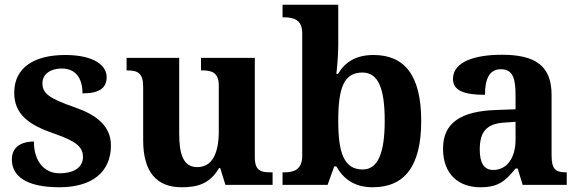

<svg xmlns="http://www.w3.org/2000/svg" viewBox="-20 -780 2443 810"><path d="M231 10C369 10 448 -55 448 -166C448 -250 385 -296 296 -327C187 -365 159 -386 159 -429C159 -470 197 -491 240 -491C298 -491 328 -452 328 -386C401 -386 430 -410 430 -455C430 -501 381 -548 255 -548C126 -548 40 -496 40 -389C40 -299 99 -254 207 -217C301 -184 330 -161 330 -117C330 -80 300 -49 231 -49C166 -49 123 -100 123 -183C88 -183 30 -172 30 -107C30 -40 86 10 231 10Z M746 10C809 10 864 -2 904 -71H909L931 0H1130V-53H1122C1083 -53 1055 -58 1055 -116V-536H828V-483H831C870 -483 903 -477 903 -419V-227C903 -134 876 -75 812 -75C753 -75 736 -130 736 -216V-536H514V-483H516C564 -483 584 -470 584 -412V-188C584 -53 642 10 746 10Z M1552 10C1685 10 1757 -76 1757 -270C1757 -463 1686 -548 1556 -548C1480 -548 1435 -517 1406 -468H1399C1403 -498 1407 -559 1407 -589V-760H1172V-707H1176C1219 -707 1255 -697 1255 -640V-123C1255 -62 1217 -53 1179 -53H1172V0H1362L1390 -78H1399C1428 -26 1475 10 1552 10ZM1510 -65C1430 -65 1407 -138 1407 -270C1407 -408 1430 -474 1509 -474C1576 -474 1603 -407 1603 -271C1603 -138 1576 -65 1510 -65Z M2006 10C2082 10 2111 -15 2155 -69H2164L2185 0H2371V-53H2367C2322 -53 2307 -69 2307 -124V-379C2307 -504 2237 -549 2097 -549C1984 -549 1891 -520 1891 -447C1891 -398 1937 -380 2026 -380C2026 -442 2042 -488 2093 -488C2148 -488 2155 -441 2155 -374V-319L2073 -316C1923 -311 1849 -261 1849 -153C1849 -42 1918 10 2006 10ZM2061 -63C2022 -63 2004 -92 2004 -149C2004 -221 2030 -259 2110 -263L2155 -266V-191C2155 -113 2118 -63 2061 -63Z"/></svg>

Font: Noto Serif Test
Style: Bold
Weight: 700
Version: Version 1.000